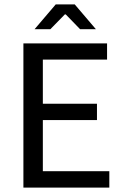

<svg xmlns="http://www.w3.org/2000/svg" viewBox="-20 -853 563 873"><path d="M86.4 0V-655.8H466.8V-582H174.8V-381.3H420.9V-307.1H174.8V-74.7H477.1V0ZM137.2 -720.2 233.4 -833H319.8L416 -720.2H344.2L278.8 -787.6H274.9L209 -720.2Z"/></svg>

Font: Varta Medium
Style: Regular
Weight: 500
Designer: Joana Correia, Viktoriya Grabowska, Eben Sorkin
Foundry: Sorkin Type Co.
Version: Version 1.004